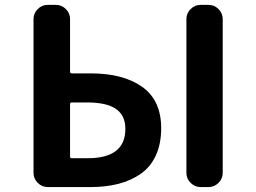

<svg xmlns="http://www.w3.org/2000/svg" viewBox="-20 -760 1040 780"><path d="M173.8 0Q150.4 0 133.3 -17.1Q116.2 -34.2 116.2 -57.6V-682.6Q116.2 -706.1 133.3 -723.1Q150.4 -740.2 173.8 -740.2H207Q230.5 -740.2 247.6 -723.1Q264.6 -706.1 264.6 -682.6V-469.7Q264.6 -461.9 271.5 -461.9H348.6Q480.5 -461.9 557.6 -407.2Q634.8 -352.5 634.8 -239.3Q634.8 -175.8 613.3 -128.9Q591.8 -82 552.2 -54.2Q512.7 -26.4 461.4 -13.2Q410.2 0 346.7 0ZM264.6 -124Q264.6 -117.2 271.5 -117.2H335.9Q489.3 -117.2 489.3 -236.3Q489.3 -291 451.2 -317.4Q413.1 -343.8 334 -343.8H271.5Q264.6 -343.8 264.6 -336.9ZM794.9 0Q771.5 0 754.4 -17.1Q737.3 -34.2 737.3 -57.6V-682.6Q737.3 -706.1 754.4 -723.1Q771.5 -740.2 794.9 -740.2H827.1Q850.6 -740.2 867.7 -723.1Q884.8 -706.1 884.8 -682.6V-57.6Q884.8 -34.2 867.7 -17.1Q850.6 0 827.1 0Z"/></svg>

Font: Gen Jyuu Gothic Monospace Bold
Style: Bold
Weight: 700
Designer: [Source Han Sans]
Ryoko NISHIZUKA  (kana & ideographs); Paul D. Hunt (Latin, Greek & Cyrillic); Wenlong ZHANG  (bopomofo
Version: Version 1.002.20150607